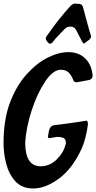

<svg xmlns="http://www.w3.org/2000/svg" viewBox="-37 -1045 546 1090"><path d="M247 -797Q241 -797 237.5 -801.5Q234 -806 231 -809Q223 -818 223 -827Q223 -833 227 -839L241 -858Q298 -940 363 -1011Q375 -1024 390 -1025Q393 -1024 400 -1023.5Q407 -1023 414 -1023Q429 -1021 434 -1005L462 -901L463 -900L468 -879L480 -840Q480 -828 470 -820Q460 -812 449 -804Q444 -798 439 -798Q436 -798 428 -811L396 -873Q386 -894 362 -894Q344 -894 332 -882L308 -858Q307 -856 292.5 -841Q278 -826 265 -810L262 -805V-806Q256 -797 247 -797ZM152 25Q87 25 50 -16Q13 -57 -2 -116.5Q-17 -176 -17 -232Q-17 -365 19.5 -462Q56 -559 114 -623Q172 -687 234 -718Q296 -749 351 -749Q410 -749 446 -714Q482 -679 488 -622L489 -615Q489 -608 484.5 -601Q480 -594 470 -591L399 -578Q392 -578 386.5 -581Q381 -584 377 -595Q369 -616 353.5 -632.5Q338 -649 308 -649Q264 -649 219 -581.5Q174 -514 143 -419Q112 -324 106 -236Q106 -101 194 -101Q244 -101 283 -138Q322 -175 334 -221V-220L335 -224V-222Q337 -228 337 -234Q337 -257 322 -262.5Q307 -268 288 -268L245 -261Q235 -261 235 -268Q235 -274 236 -275L241 -303Q247 -330 269 -334Q360 -345 403 -352L454 -360Q462 -360 462 -338Q452 -260 427 -202Q374 -87 297.5 -31Q221 25 152 25Z"/></svg>

Font: Bangerz
Style: Regular
Weight: 400
Designer: vernon adams
Foundry: Vernon Adams
Version: Version 2.10;February 7, 2025;FontCreator 13.0.0.2683 64-bit